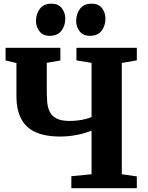

<svg xmlns="http://www.w3.org/2000/svg" viewBox="-20 -996 784 1016"><path d="M464.5 -305Q429 -290 385.5 -281.8Q342 -273.5 297.5 -273.5Q248.5 -273.5 210.5 -282.5Q172.5 -291.5 145.2 -309Q118 -326.5 100.8 -352.5Q83.5 -378.5 75.2 -412.5Q67 -446.5 67 -488V-662.5L9.5 -676V-743H299.5V-676L227.5 -663.5V-522Q227.5 -489.5 229.5 -459.8Q231.5 -430 242.2 -406.5Q253 -383 278 -369.5Q303 -356 348 -356Q370.5 -356 393 -358.8Q415.5 -361.5 434.5 -366.5Q453.5 -371.5 464.5 -377V-663.5L384.5 -676.5V-743H704V-676.5L624.5 -663V-74L704 -62.5V0H357.5V-63.5L464.5 -74ZM243 -806.5Q207 -806.5 188.8 -830.5Q170.5 -854.5 170.5 -884.5Q170.5 -922 190.8 -949.2Q211 -976.5 252 -976.5H253Q289 -976.5 307.2 -952.5Q325.5 -928.5 325.5 -898Q325.5 -860.5 305.2 -833.5Q285 -806.5 244 -806.5ZM455.5 -806.5Q419.5 -806.5 401.2 -830.5Q383 -854.5 383 -884.5Q383 -922 403.2 -949.2Q423.5 -976.5 464.5 -976.5H465.5Q502 -976.5 520 -952.5Q538 -928.5 538 -898Q538 -860.5 517.8 -833.5Q497.5 -806.5 456.5 -806.5Z"/></svg>

Font: Merriweather ExtraBold
Style: Regular
Weight: 800
Version: Version 2.100